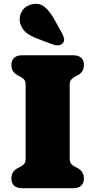

<svg xmlns="http://www.w3.org/2000/svg" viewBox="-20 -991 502 1011"><path d="M347 -157Q347 -137.5 354.5 -128.8Q362 -120 373 -114L389 -105.5Q422 -88 422 -51Q422 -27.5 408 -13.8Q394 0 364.5 0H97.5Q68 0 54 -13.8Q40 -27.5 40 -51Q40 -88 73 -105.5L89 -114Q100.5 -120 107.8 -128.8Q115 -137.5 115 -157V-543Q115 -562.5 107.8 -571.2Q100.5 -580 89 -586L73 -594.5Q40 -612 40 -649Q40 -672.5 54 -686.2Q68 -700 97.5 -700H364.5Q394 -700 408 -686.2Q422 -672.5 422 -649Q422 -612 389 -594.5L373 -586Q362 -580 354.5 -571.2Q347 -562.5 347 -543ZM266 -889 306.5 -816Q314 -802 317 -789Q320 -776 311.5 -764.5Q303.5 -754.5 288.5 -752.8Q273.5 -751 259 -756.5L179.5 -786.5Q137 -802.5 115.8 -821Q94.5 -839.5 86 -869Q78 -899.5 93.8 -928.8Q109.5 -958 144.5 -967.5Q186 -978 214.5 -954.8Q243 -931.5 266 -889Z"/></svg>

Font: Fraunces SuperSoft
Style: Regular
Weight: 900
Version: Version 1.000;[b76b70a41]